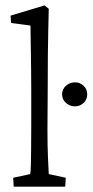

<svg xmlns="http://www.w3.org/2000/svg" viewBox="-20 -697 346 717"><path d="M31.2 0 29.3 -33.2 92.8 -46.9Q94.7 -57.6 95.2 -78.1Q95.7 -98.6 96.2 -136.2Q96.7 -173.8 96.7 -233.4V-355.5Q96.7 -392.6 96.2 -433.1Q95.7 -473.6 95.2 -509.8Q94.7 -545.9 94.2 -570.8Q93.8 -595.7 93.8 -601.6L21.5 -611.3L19.5 -638.7L146.5 -676.8L162.1 -664.1Q161.1 -622.1 160.2 -581.1Q159.2 -540 158.7 -489.7Q158.2 -439.5 158.2 -369.1L157.2 -208Q157.2 -153.3 159.2 -107.4Q161.1 -61.5 162.1 -46.9L225.6 -33.2L223.6 0ZM259.8 -299.8Q241.2 -299.8 226.6 -312.5Q211.9 -325.2 211.9 -344.7Q211.9 -364.3 226.6 -377Q241.2 -389.6 259.8 -389.6Q278.3 -389.6 292 -377Q305.7 -364.3 305.7 -344.7Q305.7 -325.2 292 -312.5Q278.3 -299.8 259.8 -299.8Z"/></svg>

Font: Crimson Pro Light
Style: Regular
Weight: 300
Designer: Jacques Le Bailly
Foundry: Baron von Fonthausen
Version: Version 1.003